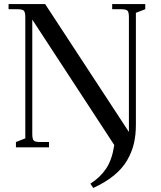

<svg xmlns="http://www.w3.org/2000/svg" viewBox="-20 -722 787 941"><path d="M22 -676.8V-702.1H201.2L611.8 -75.2V-637.2Q611.8 -662.1 605 -669.4Q598.1 -676.8 573.2 -676.8H529.8V-702.1H691.9V-676.8L646 -659.2V-110.8Q646 -60.1 636.2 -18.6Q626.5 22.9 603.5 63Q580.6 103 539.1 137.2Q497.6 171.4 437 199.2L422.9 178.2Q471.2 147.5 500.2 104.2Q529.3 61 540 -11.2L138.2 -626V-65.9Q138.2 -40.5 145.3 -33.2Q152.3 -25.9 176.8 -25.9H220.2V0H58.1V-25.9L104 -43.9V-637.2Q104 -662.1 96.9 -669.4Q89.8 -676.8 64.9 -676.8Z"/></svg>

Font: Dihjauti S
Style: Bold
Weight: 700
Designer: T. Christopher White
Version: Version 3.0.0